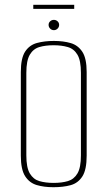

<svg xmlns="http://www.w3.org/2000/svg" viewBox="-20 -770 449 802"><path d="M203 12Q164 12 133.5 3Q103 -6 85 -34Q67 -62 67 -120V-469Q67 -527 85 -554.5Q103 -582 134.5 -590.5Q166 -599 205 -599Q245 -599 275.5 -590Q306 -581 324 -553.5Q342 -526 342 -469V-120Q342 -61 324 -33Q306 -5 275 3.5Q244 12 203 12ZM204 -6Q238 -6 263.5 -13.5Q289 -21 303.5 -45.5Q318 -70 318 -121V-466Q318 -517 303.5 -541.5Q289 -566 263 -573.5Q237 -581 204 -581Q170 -581 144.5 -573.5Q119 -566 104.5 -541.5Q90 -517 90 -466V-121Q90 -70 104.5 -45.5Q119 -21 144.5 -13.5Q170 -6 204 -6ZM205 -644Q196 -644 189.5 -650.5Q183 -657 183 -666Q183 -675 189.5 -681Q196 -687 205 -687Q214 -687 220.5 -681Q227 -675 227 -666Q227 -657 220.5 -650.5Q214 -644 205 -644ZM119 -733V-750H290V-733Z"/></svg>

Font: Alumni Sans Thin
Style: Regular
Weight: 100
Designer: Robert E. Leuschke
Foundry: Robert E. Leuschke
Version: Version 1.018